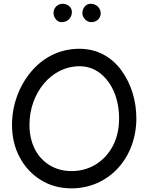

<svg xmlns="http://www.w3.org/2000/svg" viewBox="-20 -963 785 1021"><path d="M360.4 38.6C558.6 38.6 705.1 -123 705.1 -334C705.1 -425.3 678.2 -516.1 627 -586.9C575.7 -657.7 500 -703.6 402.3 -703.6C295.4 -703.6 207 -655.8 143.6 -579.6C80.1 -502.9 43.9 -402.8 43.9 -299.3C43.9 -234.4 57.6 -176.8 85 -126C112.3 -74.7 149.9 -34.7 197.8 -5.4C245.1 23.9 299.3 38.6 360.4 38.6ZM360.4 -53.2C317.4 -53.2 279.3 -63.5 245.6 -83.5C178.2 -123.5 136.7 -199.2 136.7 -299.3C136.7 -469.2 253.4 -610.8 402.3 -610.8C443.4 -610.8 480 -598.6 511.7 -574.2C575.2 -524.9 613.3 -437.5 613.3 -334C613.3 -277.8 602.1 -229 580.1 -187C535.2 -102.5 455.6 -53.2 360.4 -53.2ZM515.6 -892.6C515.6 -919.9 492.2 -942.9 462.4 -942.9C437 -942.9 418 -920.9 418 -892.1C418 -880.9 422.9 -870.1 432.1 -860.4C441.4 -850.1 452.6 -845.2 466.8 -845.2C491.7 -845.2 515.6 -863.8 515.6 -892.6ZM362.3 -899.4C362.3 -926.3 337.4 -942.9 313.5 -942.9C286.1 -942.9 264.6 -920.9 264.6 -894C264.6 -882.3 268.6 -871.1 276.9 -860.8C284.7 -850.6 294.9 -845.2 308.1 -845.2C339.4 -845.2 362.3 -868.2 362.3 -899.4Z"/></svg>

Font: Mikhak Medium
Style: Regular
Weight: 500
Designer: Amin Abedi
Version: Version 3.2